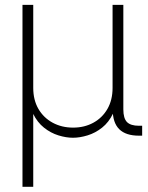

<svg xmlns="http://www.w3.org/2000/svg" viewBox="-20 -542 591 767"><path d="M69.8 204.1V-522.5H112.8V-190.9Q112.8 -142.6 133.5 -106.9Q154.3 -71.3 190.4 -51.8Q226.6 -32.2 272 -32.2Q317.4 -32.2 353 -51.8Q388.7 -71.3 409.2 -106.9Q429.7 -142.6 429.7 -190.9V-522.5H472.7V-105Q472.7 -69.3 487.3 -54.4Q502 -39.6 535.2 -39.6H547.9V0H535.2Q482.4 0 456.3 -25.9Q430.2 -51.8 430.2 -105V-176.8H448.7Q448.7 -124 431.6 -88.6Q414.6 -53.2 387.7 -32Q360.8 -10.7 329.8 -1.2Q298.8 8.3 271.5 8.3Q244.1 8.3 213.4 -1.2Q182.6 -10.7 155.8 -32Q128.9 -53.2 111.8 -88.6Q94.7 -124 94.7 -176.8H112.8V204.1Z"/></svg>

Font: Inter 28pt ExtraLight
Style: Regular
Weight: 250
Designer: Rasmus Andersson
Foundry: rsms
Version: Version 4.001;git-66647c0bb